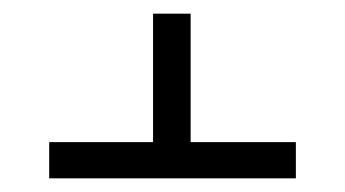

<svg xmlns="http://www.w3.org/2000/svg" viewBox="-20 -592 505 281"><path d="M52 -331V-384H204V-572H259V-384H413V-331Z"/></svg>

Font: Noto Serif Hebrew Condensed
Style: Regular
Weight: 400
Width: 3
Designer: Monotype Design Team
Foundry: Monotype Imaging Inc.
Version: Version 2.004; ttfautohint (v1.8.4.7-5d5b)